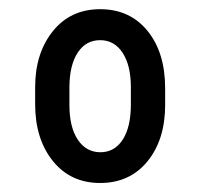

<svg xmlns="http://www.w3.org/2000/svg" viewBox="-20 -741 443 424"><path d="M133.3 -509.3Q133.3 -460 151.9 -432.4Q170.4 -404.8 201.7 -404.8Q232.9 -404.8 251 -432.6Q269 -460.4 269 -510.7V-548.3Q269 -596.7 250.7 -624.5Q232.4 -652.3 201.2 -652.3Q169.9 -652.3 151.9 -625.2Q133.8 -598.1 133.3 -549.8ZM57.6 -548.3Q57.6 -623.5 96.7 -672.1Q135.7 -720.7 201.2 -720.7Q266.6 -720.7 305.7 -672.9Q344.7 -625 344.7 -545.9V-509.3Q344.7 -432.6 305.7 -384.8Q266.6 -336.9 201.2 -336.9Q135.7 -336.9 96.7 -385.5Q57.6 -434.1 57.6 -511.2Z"/></svg>

Font: RobotoCondensed-Regular
Style: Regular
Weight: 400
Designer: Google
Version: Version 2.001201; 2014